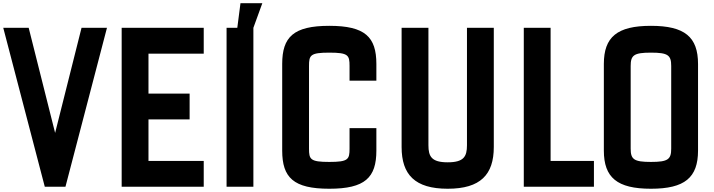

<svg xmlns="http://www.w3.org/2000/svg" viewBox="-28 -1175 4492 1208"><path d="M253.8 0H383.8L645 -1000H485L318.8 -338.8L152.5 -1000H-7.5Z M737.5 0H1253.8V-162.5H906.2V-423.8H1165V-586.2H906.2V-837.5H1253.8V-1000H737.5Z M1397.5 0H1566.2V-1000L1622.5 -1155H1485L1465 -1000H1397.5Z M2043.8 12.5C2268.8 12.5 2340 -57.5 2340 -227.5V-368.8H2171.2V-240C2171.2 -172.5 2163.8 -156.2 2043.8 -156.2C1923.8 -156.2 1916.2 -172.5 1916.2 -240V-760C1916.2 -827.5 1923.8 -843.8 2043.8 -843.8C2163.8 -843.8 2171.2 -827.5 2171.2 -760V-667.5H2340V-772.5C2340 -942.5 2268.8 -1012.5 2043.8 -1012.5C1818.8 -1012.5 1747.5 -942.5 1747.5 -772.5V-227.5C1747.5 -57.5 1818.8 12.5 2043.8 12.5Z M2788.8 12.5C2995 12.5 3078.8 -76.2 3078.8 -250V-1000H2910V-261.2C2910 -190 2890 -153.8 2788.8 -153.8C2687.5 -153.8 2667.5 -190 2667.5 -261.2V-1000H2498.8V-250C2498.8 -76.2 2582.5 12.5 2788.8 12.5Z M3267.5 0H3708.8V-162.5H3436.2V-1000H3267.5Z M4067.5 12.5C4280 12.5 4363.8 -57.5 4363.8 -227.5V-772.5C4363.8 -942.5 4280 -1012.5 4067.5 -1012.5C3855 -1012.5 3771.2 -942.5 3771.2 -772.5V-227.5C3771.2 -57.5 3855 12.5 4067.5 12.5ZM3940 -240V-760C3940 -827.5 3960 -843.8 4067.5 -843.8C4175 -843.8 4195 -827.5 4195 -760V-240C4195 -172.5 4175 -156.2 4067.5 -156.2C3960 -156.2 3940 -172.5 3940 -240Z"/></svg>

Font: Basalte Marquee
Style: Regular
Weight: 400
Designer: Ange Degheest & Benjamin Gomez & Eugénie Bidaut
Foundry: Velvetyne Type Foundry
Version: Version 1.000;FEAKit 1.0